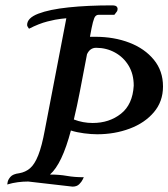

<svg xmlns="http://www.w3.org/2000/svg" viewBox="-20 -691 627 715"><path d="M292 -31Q292 -31 288 -22.5Q284 -14 275 -5Q266 4 250 4L85 -15Q66 -15 46.5 -12.5Q27 -10 7 -4Q7 -4 8.5 -13Q10 -22 19 -32.5Q28 -43 52 -46Q75 -50 92 -64.5Q109 -79 122.5 -113Q136 -147 147 -207L227 -623Q227 -623 207.5 -621Q188 -619 156.5 -611Q125 -603 88 -584Q81 -593 81 -598Q81 -624 122.5 -640Q164 -656 235.5 -663.5Q307 -671 396 -671Q410 -671 414 -667Q418 -663 418 -658Q418 -651 414 -646.5Q410 -642 406 -636H348Q336 -636 331 -623.5Q326 -611 321 -586L315 -554H335Q405 -554 462 -532Q519 -510 553 -468.5Q587 -427 587 -369Q587 -313 553 -273Q519 -233 463 -212Q407 -191 342 -191Q320 -191 293 -194.5Q266 -198 244 -205Q211 -80 166 -41Q201 -41 229 -36Q257 -31 292 -31ZM338 -513Q315 -513 304 -489Q288 -405 277.5 -350.5Q267 -296 255 -246Q289 -233 325 -233Q387 -233 430.5 -267.5Q474 -302 478 -372Q478 -415 459 -446.5Q440 -478 408 -495.5Q376 -513 338 -513Z"/></svg>

Font: Sedan
Style: Italic
Weight: 400
Italic angle: -13.8°
Designer: Sebastian Salazar
Foundry: Sebastian Salazar
Version: Version 1.100; ttfautohint (v1.8.4.7-5d5b)